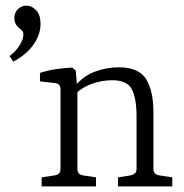

<svg xmlns="http://www.w3.org/2000/svg" viewBox="-20 -662 654 682"><path d="M399 0V-32L444 -39Q453 -41 459 -46Q465 -51 465 -62V-249Q465 -312 448.5 -344.5Q432 -377 379 -377Q338 -377 300.5 -362Q263 -347 234 -315L237 -345Q271 -390 314.5 -406.5Q358 -423 401 -423Q473 -423 499 -381Q525 -339 525 -263V-62Q525 -42 546 -39L592 -32V0ZM128 0V-32L174 -39Q195 -42 195 -62V-344Q195 -365 175 -367L122 -373V-403Q149 -412 180 -416.5Q211 -421 237 -422L249 -411L255 -340V-62Q255 -42 275 -39L321 -32V0ZM27 -443 14 -463Q35 -478 49 -500Q63 -522 63 -539Q63 -548 59.5 -552Q56 -556 52 -559Q40 -568 35.5 -577.5Q31 -587 31 -597Q31 -617 43.5 -629.5Q56 -642 74 -642Q93 -642 108.5 -625.5Q124 -609 124 -577Q124 -539 98.5 -503Q73 -467 27 -443Z"/></svg>

Font: Rasa Light
Style: Regular
Weight: 300
Designer: Anna Giedrys (Yrsa+Rasa design), David Brezina (Yrsa art-direction, Rasa art-direction, design)
Foundry: Rosetta Type Foundry
Version: Version 2.004